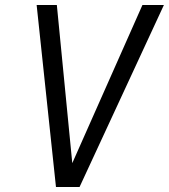

<svg xmlns="http://www.w3.org/2000/svg" viewBox="-20 -745 673 765"><path d="M126 -725H206.5L268 -95L547.5 -725H633L297 0H203Z"/></svg>

Font: JuliaMono
Style: Italic
Weight: 400
Italic angle: -9°
Monospace: yes
Designer: cormullion
Foundry: corm
Version: Version 0.057; ttfautohint (v1.8.4)